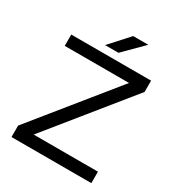

<svg xmlns="http://www.w3.org/2000/svg" viewBox="-203 -1004 1047 1133"><g transform="rotate(30 320.5 -437.5)"><path d="M47 -78 488 -623H50V-700H594V-623L153 -78H591V0H47ZM371 -875H474L345 -746H254Z"/></g></svg>

Font: Oak Sans
Style: Regular
Weight: 400
Designer: Erik Kennedy, Walven
Foundry: Erik Kennedy, Walven
Version: Version 1.000